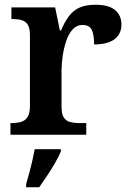

<svg xmlns="http://www.w3.org/2000/svg" viewBox="-20 -567 546 808"><path d="M24 0V-49H28Q51 -49 68.5 -54Q86 -59 96 -74.5Q106 -90 106 -121V-419Q106 -449 96.5 -463.5Q87 -478 70 -482.5Q53 -487 31 -487H28V-536H212L232 -439H237Q251 -473 269 -497.5Q287 -522 313.5 -534.5Q340 -547 382 -547Q438 -547 464.5 -524.5Q491 -502 491 -464Q491 -424 462 -402Q433 -380 376 -380Q376 -421 366 -441.5Q356 -462 327 -462Q303 -462 286 -443.5Q269 -425 259 -395.5Q249 -366 244 -333Q239 -300 239 -271V-116Q239 -87 248.5 -72.5Q258 -58 275 -53.5Q292 -49 312 -49H343V0ZM90 208Q96 187 103 161.5Q110 136 116 109.5Q122 83 126 61H236V71Q227 92 211.5 119Q196 146 178 173Q160 200 145 221H90Z"/></svg>

Font: Noto Rashi Hebrew SemiBold
Style: Regular
Weight: 600
Version: Version 1.006